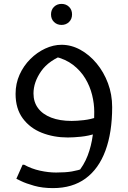

<svg xmlns="http://www.w3.org/2000/svg" viewBox="-20 -706 656 986"><path d="M252 260Q198 260 155.5 248Q113 236 88.5 224Q64 212 64 212L96 140H104Q142 161 185.5 170.5Q229 180 268 180Q317 180 349 174.5Q381 169 412 158L376 184Q411 143 430 93.5Q449 44 456.5 -12.5Q464 -69 464 -132Q464 -174 453 -218.5Q442 -263 418 -303Q394 -343 355 -373Q316 -403 259 -416L317 -428Q231 -397 191.5 -340.5Q152 -284 152 -226Q152 -182 175.5 -150.5Q199 -119 243 -102Q287 -85 348 -85Q374 -85 410 -89Q446 -93 479 -105L471 -20Q435 -8 396 -4Q357 0 328 0Q256 0 195 -24Q134 -48 97 -98Q60 -148 60 -224Q60 -277 80.5 -322.5Q101 -368 135.5 -402.5Q170 -437 212 -456.5Q254 -476 296 -476Q346 -476 392.5 -450.5Q439 -425 476 -380.5Q513 -336 534.5 -278.5Q556 -221 556 -156Q556 -26 521.5 67.5Q487 161 419.5 210.5Q352 260 252 260ZM296 -578Q273 -578 257.5 -593Q242 -608 242 -632Q242 -656 257.5 -671Q273 -686 296 -686Q319 -686 334.5 -671Q350 -656 350 -632Q350 -608 334.5 -593Q319 -578 296 -578Z"/></svg>

Font: Kufam
Style: Italic
Weight: 400
Italic angle: -11°
Designer: Artur Schmal
Foundry: Original Type
Version: Version 1.301; ttfautohint (v1.8.3)